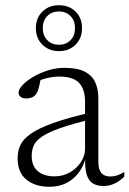

<svg xmlns="http://www.w3.org/2000/svg" viewBox="-20 -706 496 736"><path d="M331 -275.5 331.5 -249Q256 -231 210.5 -214.8Q165 -198.5 141.2 -182.5Q117.5 -166.5 109.5 -148.5Q101.5 -130.5 101.5 -108Q101.5 -70 124.8 -50Q148 -30 189 -30Q221.5 -30 248 -45.2Q274.5 -60.5 290.2 -84.8Q306 -109 306 -136V-317Q306 -363 283.5 -387.8Q261 -412.5 206.5 -412.5Q186 -412.5 162 -407Q138 -401.5 109 -388.5L137 -407.5Q134 -393 131.2 -380.2Q128.5 -367.5 125 -358.2Q121.5 -349 116.5 -343Q110.5 -335.5 100.8 -332Q91 -328.5 80.5 -328.5Q66.5 -328.5 58.8 -335Q51 -341.5 51 -350.5Q51 -363.5 66.5 -380Q82 -396.5 107.5 -411.5Q133 -426.5 164 -436.2Q195 -446 226 -446Q275 -446 303.5 -432Q332 -418 344.5 -391.8Q357 -365.5 357 -328V-87.5Q357 -66.5 362.2 -53.8Q367.5 -41 378 -35.2Q388.5 -29.5 403.5 -29.5Q416 -29.5 428.8 -33.5Q441.5 -37.5 456.5 -47V-29Q437 -10 417.2 -1.5Q397.5 7 377.5 7Q352 7 335.8 -3Q319.5 -13 312.2 -37.2Q305 -61.5 306.5 -103L309.5 -105Q300 -67 279.8 -41.5Q259.5 -16 231.8 -3Q204 10 170 10Q115 10 81.2 -17.5Q47.5 -45 47.5 -99Q47.5 -126.5 58 -149.5Q68.5 -172.5 98 -193.2Q127.5 -214 183.5 -234.2Q239.5 -254.5 331 -275.5ZM206 -686Q245 -686 269.8 -661.5Q294.5 -637 294.5 -598Q294.5 -559.5 269.8 -534.8Q245 -510 206 -510Q167.5 -510 142.5 -534.8Q117.5 -559.5 117.5 -598Q117.5 -637 142.5 -661.5Q167.5 -686 206 -686ZM206 -534.5Q233.5 -534.5 250.5 -552.2Q267.5 -570 267.5 -598Q267.5 -626.5 250.5 -644.2Q233.5 -662 206 -662Q178 -662 161 -644.2Q144 -626.5 144 -598Q144 -570 161.2 -552.2Q178.5 -534.5 206 -534.5Z"/></svg>

Font: Newsreader 16pt 16pt Light
Style: Regular
Weight: 300
Version: Version 1.003